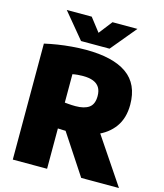

<svg xmlns="http://www.w3.org/2000/svg" viewBox="-135 -1052 985 1152"><g transform="rotate(15 357.0 -475.5)"><path d="M54.5 0V-720.5Q91.5 -729 134.2 -735.8Q177 -742.5 221.5 -746.2Q266 -750 308.5 -750Q477 -750 563.5 -689Q650 -628 650 -499.5Q650 -417 610 -361.2Q570 -305.5 498 -277Q426 -248.5 329.5 -248.5Q313.5 -248.5 298.5 -249.2Q283.5 -250 267.5 -250.5V0ZM479.5 0 257 -338H486.5L714 0ZM334.5 -407Q389.5 -407 418.5 -428Q447.5 -449 447.5 -499.5Q447.5 -532 434.5 -552.8Q421.5 -573.5 396 -583.5Q370.5 -593.5 333.5 -593.5Q315.5 -593.5 298.8 -592Q282 -590.5 267.5 -587.5V-411Q278.5 -410 289.5 -409Q300.5 -408 311.8 -407.5Q323 -407 334.5 -407ZM266 -793 135 -951H290L369.5 -848.5H339.5L419 -951H574L443 -793Z"/></g></svg>

Font: Encode Sans SC Black
Style: Regular
Weight: 900
Version: Version 3.002